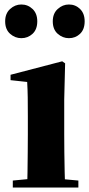

<svg xmlns="http://www.w3.org/2000/svg" viewBox="-20 -835 398 855"><path d="M75 -665Q47 -665 25 -684.5Q3 -704 3 -740Q3 -775 25 -795Q47 -815 75 -815Q104 -815 125 -795Q146 -775 146 -740Q146 -704 125 -684.5Q104 -665 75 -665ZM287 -665Q259 -665 237 -684.5Q215 -704 215 -740Q215 -775 237 -795Q259 -815 287 -815Q316 -815 336.5 -795Q357 -775 357 -740Q357 -704 336.5 -684.5Q316 -665 287 -665ZM37 0V-31L142 -41H220L329 -31V0ZM101 0Q102 -26 102.5 -68.5Q103 -111 103.5 -157Q104 -203 104 -238V-318Q104 -368 103.5 -401.5Q103 -435 101 -470L27 -478V-502L257 -562L270 -553L266 -392V-238Q266 -203 266.5 -157Q267 -111 268 -68.5Q269 -26 270 0Z"/></svg>

Font: Noto Serif JP Black
Style: Regular
Weight: 900
Designer: Ryoko NISHIZUKA 西塚涼子 (kana & ideographs); Frank Grießhammer (Latin, Greek & Cyrillic); Wenlong ZHANG 张文龙 (bopomofo); San
Foundry: Adobe
Version: Version 2.003-H1;hotconv 1.1.1;makeotfexe 2.6.0